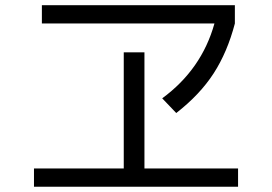

<svg xmlns="http://www.w3.org/2000/svg" viewBox="-20 -727 1040 734"><path d="M140.1 -637.2V-707H877.9V-637.2Q849.1 -527.3 796.6 -446.3Q744.1 -365.2 653.8 -294.9L600.1 -351.1Q751 -461.9 799.8 -637.2ZM109.9 -83H453.1V-526.9H532.2V-83H890.1V-13.2H109.9Z"/></svg>

Font: WebKoruri
Style: Regular
Weight: 400
Foundry: lindwurm / mohemohe
Version: Version 1.00